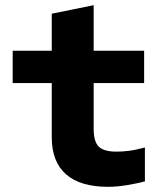

<svg xmlns="http://www.w3.org/2000/svg" viewBox="-20 -712 640 742"><path d="M398 10Q290 10 235 -38.5Q180 -87 180 -182V-391H29V-516H180V-659L342 -692V-516H537V-391H342V-214Q342 -165 361.5 -145.5Q381 -126 430 -126Q452 -126 477 -129Q502 -132 540 -142V-11Q510 -3 470.5 3.5Q431 10 398 10Z"/></svg>

Font: Red Hat Mono VF Light
Style: Regular
Weight: 300
Monospace: yes
Designer: Pentagram, MCKL
Foundry: Pentagram, MCKL
Version: Version 1.023